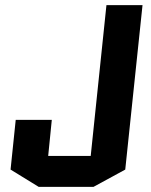

<svg xmlns="http://www.w3.org/2000/svg" viewBox="-20 -720 585 745"><path d="M332 -115 393 -700H533L466 -62L343 5H130L21 -62L41 -255H181L167 -115Z"/></svg>

Font: Quantico
Style: Bold Italic
Weight: 700
Italic angle: -12°
Designer: Matt Desmond
Foundry: MADtype
Version: Version 2.002